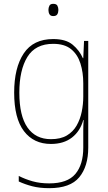

<svg xmlns="http://www.w3.org/2000/svg" viewBox="-20 -808 564 1003"><path d="M258 -604Q324 -604 359.5 -574.5Q395 -545 413 -504H415L419 -594H441V-37Q441 61 394 118Q347 175 237 175Q187 175 148.5 165Q110 155 78 140V111Q111 128 150 139Q189 150 237 150Q332 150 373.5 101Q415 52 415 -37V-81Q415 -108 415 -129.5Q415 -151 417 -181H415Q399 -123 356 -89.5Q313 -56 246 -56Q156 -56 105 -123Q54 -190 54 -324Q54 -454 104 -529Q154 -604 258 -604ZM258 -579Q165 -579 123 -510.5Q81 -442 81 -324Q81 -203 123.5 -142Q166 -81 246 -81Q297 -81 329.5 -100.5Q362 -120 380.5 -152.5Q399 -185 407 -224.5Q415 -264 415 -303V-373Q415 -430 400 -477Q385 -524 351 -551.5Q317 -579 258 -579ZM258 -788Q275 -788 280 -778Q285 -768 285 -756Q285 -743 279.5 -733.5Q274 -724 258 -724Q244 -724 238.5 -733.5Q233 -743 233 -756Q233 -768 238 -778Q243 -788 258 -788Z"/></svg>

Font: Noto Sans Malayalam UI SemiCondensed Thin
Style: Regular
Weight: 100
Width: 4
Designer: Jelle Bosma - Monotype Design Team
Foundry: Monotype Imaging Inc.
Version: Version 2.104; ttfautohint (v1.8.4.7-5d5b)